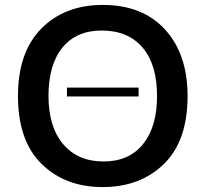

<svg xmlns="http://www.w3.org/2000/svg" viewBox="-20 -740 825 780"><path d="M252 -384H543V-348H252ZM397 20Q245 20 149 -74Q53 -168 53 -350Q53 -528 148 -624Q243 -720 398 -720Q559 -720 650.5 -620Q742 -520 742 -350Q742 -167 645.5 -73.5Q549 20 397 20ZM401 -84Q504 -84 561 -154.5Q618 -225 618 -350Q618 -478 559 -547Q500 -616 393 -616Q290 -616 233.5 -546.5Q177 -477 177 -350Q177 -225 236.5 -154.5Q296 -84 401 -84Z"/></svg>

Font: Moderustic Med
Style: Regular
Weight: 500
Designer: Tural Alisoy
Foundry: TAFT Foundry
Version: Version 2.110